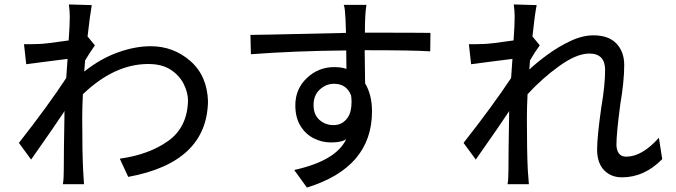

<svg xmlns="http://www.w3.org/2000/svg" viewBox="-20 -803 3040 864"><path d="M358 26H263Q267 3 267 -37Q267 -116 270 -282V-297L271 -304Q234 -247 120 -85L65 -160Q194 -324 278 -452L284 -538L174 -524L98 -514L88 -604H111Q132 -604 152 -605Q180 -605 289 -621Q294 -690 294 -728Q294 -752 290 -783L393 -780Q385 -735 374 -639L407 -599Q385 -568 363 -531L359 -481Q432 -539 510 -567Q588 -595 658 -595Q760 -595 836 -529Q912 -463 916 -348Q912 -72 557 -7L519 -89Q650 -107 736.5 -168.5Q823 -230 826 -350Q826 -386 807 -424.5Q788 -463 748.5 -489Q709 -515 647 -515Q495 -515 353 -379Q350 -321 350 -270Q350 -122 354 -39Z M1361 41 1304 -38Q1493 -80 1538 -177Q1518 -162 1469 -162Q1428 -162 1391 -181Q1354 -200 1331.5 -237.5Q1309 -275 1309 -329Q1309 -403 1361 -452Q1413 -501 1483 -501Q1518 -501 1539 -493L1538 -576Q1309 -574 1109 -559L1107 -646Q1196 -647 1314 -650Q1432 -653 1537 -655Q1536 -668 1536 -683Q1536 -703 1535 -714Q1534 -725 1532 -756Q1531 -769 1527 -781H1629Q1622 -741 1622 -656Q1875 -656 1917 -655L1916 -572Q1840 -577 1630 -577H1621Q1622 -543 1622 -502.5Q1622 -462 1623 -428Q1654 -376 1654 -302Q1654 -49 1361 41ZM1481 -240Q1521 -240 1544 -273Q1562 -298 1562 -344Q1562 -357 1560 -373Q1540 -426 1483 -426Q1448 -426 1419.5 -400.5Q1391 -375 1391 -330Q1391 -287 1417.5 -263.5Q1444 -240 1481 -240Z M2360 26H2264Q2268 3 2268 -37Q2268 -116 2271 -282V-297L2272 -304Q2235 -247 2121 -85L2066 -160Q2195 -324 2280 -452L2286 -538L2176 -524L2100 -514L2090 -604H2112Q2134 -604 2153 -605Q2182 -605 2291 -621Q2296 -690 2296 -728Q2296 -752 2292 -783L2395 -780Q2386 -735 2376 -639L2409 -599Q2386 -568 2365 -531L2362 -490Q2391 -518 2441 -555Q2491 -592 2546 -618Q2601 -644 2650 -644Q2719 -644 2754 -607Q2789 -570 2789 -510Q2789 -438 2771 -331Q2754 -203 2754 -152Q2754 -129 2764.5 -113.5Q2775 -98 2798 -98Q2869 -98 2945 -183L2960 -87Q2880 -5 2779 -5Q2729 -5 2698 -37.5Q2667 -70 2667 -131Q2667 -187 2686 -321Q2703 -420 2703 -488Q2703 -562 2632 -562Q2575 -562 2497.5 -506.5Q2420 -451 2354 -379Q2351 -321 2351 -270Q2351 -122 2355 -39Z"/></svg>

Font: LXGW 975 Gothic SC
Style: Regular
Weight: 400
Version: Version 2.01;February 25, 2021